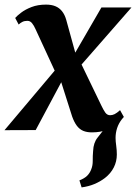

<svg xmlns="http://www.w3.org/2000/svg" viewBox="-50 -565 592 834"><path d="M304.5 249 295 218.5Q317 210 328.8 198.2Q340.5 186.5 346.5 170Q353 154 352.8 133.2Q352.5 112.5 354.5 90.5Q356 55 373.5 33.2Q391 11.5 404.5 -6.5L480.5 -48.5Q465.5 -29.5 458.8 -8.8Q452 12 452 34Q452 48.5 454.8 68Q457.5 87.5 457.5 106Q457.5 136.5 444.2 162.5Q431 188.5 406 208Q385 224 359.8 234.5Q334.5 245 304.5 249ZM349.5 10Q327.5 10 311.8 3.5Q296 -3 284.2 -18.2Q272.5 -33.5 263.5 -58.5L200.5 -256.5L237 -247L105 0L-30.5 0.5L216.5 -292.5L204 -222.5L104.5 -438Q97.5 -454 89.2 -464.2Q81 -474.5 69 -474.5Q56.5 -474.5 47.8 -470.2Q39 -466 31 -458.5L16 -487Q24 -496.5 42 -510.2Q60 -524 87.2 -534.5Q114.5 -545 150 -545Q173.5 -545 190.5 -538Q207.5 -531 219.2 -516.5Q231 -502 237.5 -479.5L288.5 -294.5L255 -298.5L390.5 -532.5H521L273.5 -249.5L287 -320.5L390 -107Q399 -88 407.2 -76.2Q415.5 -64.5 428.5 -64.5Q438 -64.5 447.8 -69.2Q457.5 -74 471.5 -86.5L488 -57Q479 -45 460.8 -29Q442.5 -13 415 -1.5Q387.5 10 349.5 10Z"/></svg>

Font: Merriweather 72pt
Style: Bold Italic
Weight: 700
Italic angle: -7.8°
Version: Version 2.101